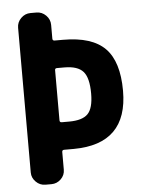

<svg xmlns="http://www.w3.org/2000/svg" viewBox="-53 -772 605 814"><g transform="rotate(-5 250.0 -365.0)"><path d="M230.5 -257.8Q287.1 -257.8 310.5 -281.7Q334 -305.7 334 -368.2Q334 -435.5 310.5 -461.9Q287.1 -488.3 230.5 -488.3H199.2Q190.4 -488.3 190.4 -480.5V-266.6Q190.4 -257.8 199.2 -257.8ZM235.4 -605.5Q358.4 -605.5 414.1 -548.8Q469.7 -492.2 469.7 -368.2Q469.7 -141.6 240.2 -140.6H199.2Q190.4 -140.6 190.4 -131.8V-56.6Q190.4 -33.2 173.3 -16.6Q156.2 0 132.8 0H107.4Q84 0 66.9 -17.1Q49.8 -34.2 49.8 -56.6V-672.9Q49.8 -696.3 66.9 -713.4Q84 -730.5 107.4 -730.5H132.8Q156.2 -730.5 173.3 -713.4Q190.4 -696.3 190.4 -672.9V-614.3Q190.4 -605.5 199.2 -605.5Z"/></g></svg>

Font: Rounded Mgen+ 2m bold
Style: Bold
Weight: 700
Designer: [Source Han Sans]
Ryoko NISHIZUKA  (kana & ideographs); Paul D. Hunt (Latin, Greek & Cyrillic); Wenlong ZHANG  (bopomofo
Version: Version 1.059.20150602